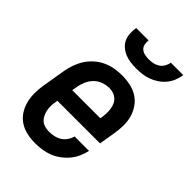

<svg xmlns="http://www.w3.org/2000/svg" viewBox="-220 -836 939 939"><g transform="rotate(45 250.0 -366.0)"><path d="M202 8Q173 8 145 2Q117 -4 94 -19Q71 -34 56 -57Q41 -80 34 -107Q27 -134 27 -163Q27 -192 32 -221L52 -341Q56 -366 65 -391Q74 -416 88 -438Q102 -460 123 -478.5Q144 -497 168 -508Q192 -519 217.5 -523.5Q243 -528 268 -528Q297 -528 325.5 -522Q354 -516 377 -501.5Q400 -487 416 -464Q432 -441 439.5 -414Q447 -387 446.5 -357.5Q446 -328 441 -299L427 -216H132L131 -207Q128 -192 127.5 -176.5Q127 -161 130 -147Q133 -133 139 -120Q145 -107 155.5 -97.5Q166 -88 180.5 -84Q195 -80 210 -80Q226 -80 243 -83.5Q260 -87 275 -96Q290 -105 300.5 -120Q311 -135 315 -152H415Q410 -129 400 -106.5Q390 -84 374 -65Q358 -46 337.5 -31Q317 -16 295 -7.5Q273 1 249 4.5Q225 8 202 8ZM147 -304H341L343 -313Q345 -328 345.5 -343Q346 -358 344 -372Q342 -386 336.5 -399Q331 -412 320.5 -421.5Q310 -431 296.5 -435.5Q283 -440 268 -440Q247 -440 225 -432Q203 -424 187 -407Q171 -390 162.5 -369Q154 -348 151 -327ZM293 -600Q273 -600 253 -602.5Q233 -605 215 -612.5Q197 -620 182.5 -632.5Q168 -645 160 -662Q152 -679 151 -699.5Q150 -720 153 -740H239Q237 -726 240 -712Q243 -698 253 -689.5Q263 -681 277 -678Q291 -675 305 -675Q319 -675 334 -678Q349 -681 362 -689.5Q375 -698 383 -712Q391 -726 393 -740H479Q476 -720 468 -699.5Q460 -679 446 -662Q432 -645 413.5 -632.5Q395 -620 375 -612.5Q355 -605 334 -602.5Q313 -600 293 -600Z"/></g></svg>

Font: Iosevka Semibold Oblique
Style: Regular
Weight: 600
Italic angle: -9°
Monospace: yes
Designer: Belleve Invis
Foundry: Belleve Invis
Version: Version 32.5.0; ttfautohint (v1.8.4)